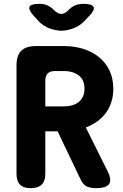

<svg xmlns="http://www.w3.org/2000/svg" viewBox="-20 -970 640 1000"><path d="M216 -416H315Q337 -416 356 -421.5Q375 -427 389.5 -438.5Q404 -450 412 -467Q420 -484 420 -508Q420 -555 389.5 -577.5Q359 -600 315 -600H266Q241 -600 228.5 -587.5Q216 -575 216 -550ZM216 -286V-65Q216 -27 197 -8.5Q178 10 140 10Q102 10 84 -8.5Q66 -27 66 -65V-630Q66 -681 90.5 -705.5Q115 -730 166 -730H315Q366 -730 412 -716Q458 -702 493.5 -674Q529 -646 549.5 -604.5Q570 -563 570 -508Q570 -469 559.5 -437Q549 -405 530 -380Q511 -355 484.5 -336.5Q458 -318 427 -306L540 -79Q563 -34 548.5 -12Q534 10 479 10Q454 10 434 2Q414 -6 400 -35L280 -286ZM186 -950Q209 -950 227 -942Q245 -934 262 -917L263 -916Q281 -898 298.5 -897.5Q316 -897 334 -915L338 -919Q355 -936 373.5 -943Q392 -950 415 -950Q460 -950 467.5 -933.5Q475 -917 443 -885L419 -860Q394 -834 361 -822Q328 -810 300 -810Q272 -810 238.5 -822Q205 -834 181 -860L158 -885Q127 -919 133.5 -934.5Q140 -950 186 -950Z"/></svg>

Font: Maple Mono NL ExtraBold
Style: Regular
Weight: 800
Monospace: yes
Designer: subframe7536
Version: Version 7.000